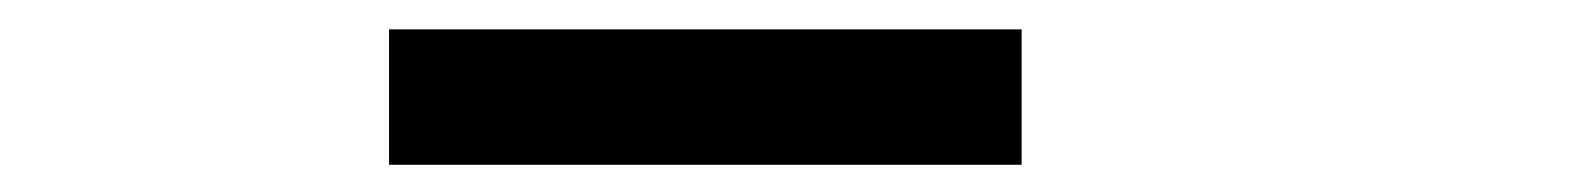

<svg xmlns="http://www.w3.org/2000/svg" viewBox="-20 -748 1104 134"><path d="M251.5 -633V-727.5H693V-633Z"/></svg>

Font: Trispace Expanded SemiBold
Style: Regular
Weight: 600
Width: 7
Designer: Tyler Finck
Foundry: Etcetera Type Company
Version: Version 1.210; ttfautohint (v1.8.3)